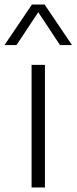

<svg xmlns="http://www.w3.org/2000/svg" viewBox="-53 -828 338 848"><path d="M86.5 0V-541.5H145.5V0ZM-33 -629 88 -808H144L265 -629H212L116 -774L20 -629Z"/></svg>

Font: Encode Sans Semi Expanded Light
Style: Regular
Weight: 300
Width: 6
Designer: Multiple Designers
Foundry: Impallari Type
Version: Version 3.000; ttfautohint (v1.8.3) -l 8 -r 50 -G 200 -x 14 